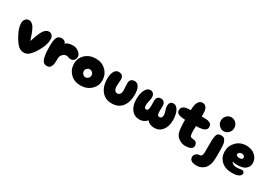

<svg xmlns="http://www.w3.org/2000/svg" viewBox="26 -1735 4107 2914"><g transform="rotate(30 2079.5 -277.5)"><path d="M286 -1Q343 -1 390 -55Q434 -99 485.5 -195.5Q537 -292 537 -379Q537 -423 514.5 -446Q492 -469 460 -470Q435 -471 413 -456.5Q391 -442 376 -423Q361 -404 344 -367Q327 -330 317.5 -305Q308 -280 292 -233Q285 -214 282 -204Q277 -217 267.5 -245.5Q258 -274 253 -289Q248 -304 238.5 -328.5Q229 -353 222 -367Q215 -381 205 -400Q195 -419 185 -429.5Q175 -440 162.5 -450.5Q150 -461 136 -465.5Q122 -470 107 -470Q74 -470 49.5 -442.5Q25 -415 25 -373Q25 -290 82 -183Q139 -76 190 -34Q231 -1 286 -1Z M683 0Q706 0 723 -7.5Q740 -15 749.5 -32Q759 -49 764.5 -62Q770 -75 772 -102Q774 -129 774.5 -139.5Q775 -150 775 -178Q775 -226 804.5 -256.5Q834 -287 873 -287Q886 -287 907 -278.5Q928 -270 946 -270Q983 -270 1005.5 -294.5Q1028 -319 1028 -351Q1028 -399 981.5 -434.5Q935 -470 884 -470Q795 -470 752 -430Q746 -454 724.5 -467Q703 -480 675 -480Q654 -480 638 -472.5Q622 -465 611.5 -455.5Q601 -446 594 -426Q587 -406 583.5 -392.5Q580 -379 578 -351.5Q576 -324 576 -312Q576 -300 576 -271Q576 -212 580 -168.5Q584 -125 594.5 -84Q605 -43 627.5 -21.5Q650 0 683 0Z M1278 1Q1388 -1 1459.5 -69Q1531 -137 1529 -236Q1526 -338 1455.5 -405Q1385 -472 1278 -471Q1168 -470 1097.5 -403.5Q1027 -337 1028 -236Q1030 -134 1099.5 -66Q1169 2 1278 1ZM1328 -166Q1308 -145 1281 -145Q1254 -145 1233.5 -166Q1213 -187 1213 -215Q1213 -243 1233.5 -263.5Q1254 -284 1281 -284Q1308 -284 1328 -263.5Q1348 -243 1348 -215Q1348 -187 1328 -166Z M1821 0Q1939 0 2001 -78.5Q2063 -157 2063 -290Q2063 -375 2036.5 -422.5Q2010 -470 1962 -470Q1877 -470 1877 -382Q1877 -360 1880 -323Q1883 -286 1883 -264Q1883 -219 1865.5 -196.5Q1848 -174 1821 -174Q1795 -174 1777 -197Q1759 -220 1759 -264Q1759 -287 1762.5 -326Q1766 -365 1766 -383Q1766 -470 1681 -470Q1633 -470 1606 -422Q1579 -374 1579 -290Q1579 -160 1644.5 -80Q1710 0 1821 0Z M2308 1Q2387 1 2437 -58Q2485 -2 2567 -2Q2655 -2 2707 -68.5Q2759 -135 2759 -246Q2759 -298 2748 -346.5Q2737 -395 2709.5 -432.5Q2682 -470 2642 -470Q2570 -470 2570 -384Q2570 -365 2585.5 -316Q2601 -267 2601 -247Q2601 -183 2554 -183Q2543 -183 2535 -188Q2527 -193 2522.5 -203Q2518 -213 2516 -224Q2514 -235 2513.5 -253Q2513 -271 2513.5 -285Q2514 -299 2514.5 -321Q2515 -343 2515 -358Q2515 -392 2495 -416.5Q2475 -441 2437 -441Q2399 -441 2380.5 -417Q2362 -393 2362 -358Q2362 -345 2362.5 -321.5Q2363 -298 2363 -285Q2363 -272 2362.5 -253Q2362 -234 2359.5 -224Q2357 -214 2352.5 -203Q2348 -192 2341 -187.5Q2334 -183 2324 -183Q2302 -183 2295 -197.5Q2288 -212 2288 -247Q2288 -268 2299 -316Q2310 -364 2310 -382Q2310 -423 2290 -447Q2270 -471 2233 -471Q2193 -471 2165.5 -433.5Q2138 -396 2127 -347Q2116 -298 2116 -245Q2116 -134 2168 -66.5Q2220 1 2308 1Z M3111 0Q3172 0 3207 -19Q3242 -38 3242 -72Q3242 -102 3229 -121.5Q3216 -141 3193 -146Q3180 -149 3156.5 -151.5Q3133 -154 3125 -159Q3117 -164 3111 -181Q3103 -205 3103 -262Q3103 -267 3107 -443Q3110 -565 3106 -599Q3093 -700 3018 -700Q2999 -700 2983 -693Q2967 -686 2957 -673.5Q2947 -661 2938.5 -644.5Q2930 -628 2926 -609Q2922 -590 2919 -569.5Q2916 -549 2915.5 -529.5Q2915 -510 2914 -491.5Q2913 -473 2914 -458Q2914 -448 2914 -443V-388Q2913 -332 2913.5 -310.5Q2914 -289 2916 -244.5Q2918 -200 2922.5 -170.5Q2927 -141 2934 -120Q2953 -65 3004 -32.5Q3055 0 3111 0ZM3009 -344Q3021 -344 3049 -343.5Q3077 -343 3092.5 -343Q3108 -343 3133.5 -344Q3159 -345 3174 -347.5Q3189 -350 3209.5 -353.5Q3230 -357 3242 -364Q3254 -371 3265.5 -380Q3277 -389 3282 -402.5Q3287 -416 3287 -433Q3287 -453 3280.5 -467.5Q3274 -482 3257.5 -491Q3241 -500 3226 -505Q3211 -510 3180.5 -511.5Q3150 -513 3130.5 -513Q3111 -513 3070.5 -512.5Q3030 -512 3009 -512Q2995 -512 2968.5 -512.5Q2942 -513 2928 -513Q2914 -513 2890.5 -512Q2867 -511 2854 -509Q2841 -507 2823.5 -503Q2806 -499 2796.5 -492Q2787 -485 2777 -475.5Q2767 -466 2763 -452Q2759 -438 2759 -421Q2759 -406 2764 -394.5Q2769 -383 2780 -375Q2791 -367 2803 -361Q2815 -355 2833.5 -351.5Q2852 -348 2867 -346Q2882 -344 2904 -343.5Q2926 -343 2940 -343Q2954 -343 2976.5 -343.5Q2999 -344 3009 -344Z M3405 173Q3461 173 3505.5 148Q3550 123 3574 79Q3595 41 3601.5 -5Q3608 -51 3608 -132Q3608 -134 3608 -137Q3608 -193 3607.5 -219.5Q3607 -246 3604.5 -285.5Q3602 -325 3595.5 -342Q3589 -359 3578.5 -379Q3568 -399 3550.5 -406Q3533 -413 3509 -413Q3476 -413 3457 -400.5Q3438 -388 3430 -349.5Q3422 -311 3421 -283.5Q3420 -256 3420 -183Q3420 -152 3420 -136Q3420 -131 3420 -122Q3420 -93 3420 -79.5Q3420 -66 3418.5 -47Q3417 -28 3413.5 -20Q3410 -12 3403.5 -3Q3397 6 3387.5 9Q3378 12 3364 12Q3340 12 3313.5 33Q3287 54 3287 93Q3287 132 3318.5 152.5Q3350 173 3405 173ZM3507 -485Q3555 -485 3589.5 -520.5Q3624 -556 3624 -607Q3624 -657 3589.5 -692.5Q3555 -728 3507 -728Q3458 -728 3424 -692.5Q3390 -657 3390 -607Q3390 -556 3424 -520.5Q3458 -485 3507 -485Z M3925 0Q4013 0 4050.5 -23.5Q4088 -47 4086 -79Q4084 -101 4064.5 -111Q4045 -121 4014 -114Q3895 -88 3855 -156Q3887 -145 3932.5 -144Q3978 -143 4024 -153.5Q4070 -164 4102 -198.5Q4134 -233 4134 -287Q4134 -360 4075 -415Q4016 -470 3920 -470Q3813 -470 3743.5 -399.5Q3674 -329 3674 -229Q3674 -128 3743.5 -64Q3813 0 3925 0ZM3858 -278Q3858 -298 3873.5 -314.5Q3889 -331 3916 -331Q3943 -331 3957.5 -318Q3972 -305 3972 -287Q3972 -267 3949.5 -257Q3927 -247 3899 -252.5Q3871 -258 3858 -278Z"/></g></svg>

Font: Cherry Bomb
Style: Regular
Weight: 400
Designer: satsuyako
Foundry: satsuyako
Version: Version 4.0